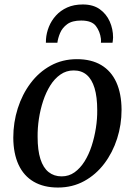

<svg xmlns="http://www.w3.org/2000/svg" viewBox="-20 -829 604 860"><path d="M324.5 -564Q389 -564 433.5 -537.5Q478 -511 501 -460.5Q524 -410 524.5 -337.5Q524.5 -270 504.5 -207.8Q484.5 -145.5 447 -96Q409.5 -46.5 357 -17.8Q304.5 11 239.5 11Q176 11 131.2 -15Q86.5 -41 63.2 -91Q40 -141 39.5 -212Q39.5 -280.5 59.5 -343.5Q79.5 -406.5 116.8 -456.2Q154 -506 206.8 -535Q259.5 -564 324.5 -564ZM310 -513.5Q277 -513.5 250.8 -495.2Q224.5 -477 205.2 -446.2Q186 -415.5 173.2 -376.8Q160.5 -338 154.2 -296.5Q148 -255 148.5 -216Q148.5 -156 161 -116.8Q173.5 -77.5 197.8 -58.2Q222 -39 256 -39Q288.5 -39 314 -57.2Q339.5 -75.5 358.8 -106.2Q378 -137 390.5 -175.5Q403 -214 409.5 -255.5Q416 -297 415.5 -335.5Q415.5 -395 403.5 -434.5Q391.5 -474 368.2 -493.8Q345 -513.5 310 -513.5ZM185.5 -637.5Q185.5 -641.5 185.8 -645.5Q186 -649.5 186 -653.5Q188 -681.5 199 -709Q210 -736.5 230.5 -759.2Q251 -782 281 -795.5Q311 -809 351 -809Q397 -809 426.8 -787.8Q456.5 -766.5 471.5 -732.8Q486.5 -699 486.5 -661Q486.5 -655.5 485.5 -648.5Q484.5 -641.5 484 -637.5H432Q432.5 -641.5 432.5 -646Q432.5 -650.5 432 -655.5Q428 -688 409.5 -712.5Q391 -737 343.5 -737Q303.5 -737 281.2 -720.8Q259 -704.5 249.2 -681.2Q239.5 -658 237 -637.5Z"/></svg>

Font: Merriweather 28pt
Style: Italic
Weight: 400
Italic angle: -7.8°
Version: Version 2.101